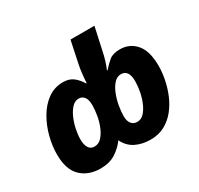

<svg xmlns="http://www.w3.org/2000/svg" viewBox="-160 -958 1210 1166"><g transform="rotate(-30 444.5 -375.0)"><path d="M232 10Q147 10 95 -40Q43 -90 43 -196Q43 -256 59.5 -319.5Q76 -383 108 -437.5Q140 -492 186.5 -525.5Q233 -559 293 -559Q336 -559 363.5 -538Q391 -517 412 -482H416Q417 -506 421 -543.5Q425 -581 432 -612L463 -760H631L599 -614Q591 -574 581.5 -542.5Q572 -511 561 -487H566Q590 -515 616.5 -537Q643 -559 692 -559Q760 -559 803.5 -509Q847 -459 847 -354Q847 -309 837 -259Q827 -209 807 -161.5Q787 -114 755.5 -75Q724 -36 681 -13Q638 10 582 10Q523 10 477.5 -13Q432 -36 409 -85Q380 -45 337 -17.5Q294 10 232 10ZM265 -124Q294 -124 315 -146Q336 -168 350.5 -202.5Q365 -237 372 -276Q379 -315 379 -349Q379 -388 364.5 -406.5Q350 -425 326 -425Q300 -425 279 -403Q258 -381 243 -347Q228 -313 220 -275Q212 -237 212 -205Q212 -166 225.5 -145Q239 -124 265 -124ZM566 -124Q593 -124 613.5 -146Q634 -168 648.5 -202.5Q663 -237 670 -275Q677 -313 677 -345Q677 -425 623 -425Q595 -425 574 -402Q553 -379 538.5 -343Q524 -307 517 -267Q510 -227 510 -193Q510 -162 524.5 -143Q539 -124 566 -124Z"/></g></svg>

Font: Noto Sans ExtraBold
Style: Italic
Weight: 800
Italic angle: -12°
Designer: Monotype Design Team
Foundry: Monotype Imaging Inc.
Version: Version 2.013; ttfautohint (v1.8.4.7-5d5b)